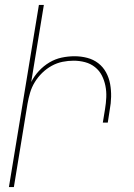

<svg xmlns="http://www.w3.org/2000/svg" viewBox="-20 -755 540 775"><path d="M16 0 137 -735H157L106 -424Q118 -448 137 -468.5Q156 -489 179.5 -503Q203 -517 229 -522.5Q255 -528 281 -528Q307 -528 332 -521.5Q357 -515 376.5 -500Q396 -485 408 -463Q420 -441 424.5 -416Q429 -391 428.5 -364.5Q428 -338 423 -312L415 -260H395L404 -315Q408 -339 409 -362.5Q410 -386 405.5 -408.5Q401 -431 391 -450.5Q381 -470 363.5 -484Q346 -498 323.5 -504Q301 -510 277 -510Q255 -510 232.5 -505.5Q210 -501 189 -489.5Q168 -478 150.5 -461Q133 -444 120.5 -423.5Q108 -403 101.5 -381Q95 -359 91 -336L36 0Z"/></svg>

Font: Iosevka Thin Oblique
Style: Regular
Weight: 100
Italic angle: -9°
Monospace: yes
Designer: Belleve Invis
Foundry: Belleve Invis
Version: Version 32.5.0; ttfautohint (v1.8.4)